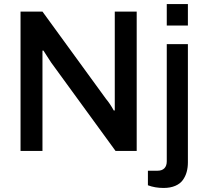

<svg xmlns="http://www.w3.org/2000/svg" viewBox="-20 -743 1010 945"><path d="M800.8 -617.2V-723.1H904.8V-617.2ZM81.1 0V-686H189L502 -255.9Q521.5 -232.9 540 -199.2H544.9V-686H652.8V0H548.8L231.9 -435.1Q227.1 -442.9 212.4 -465.1Q197.8 -487.3 193.8 -494.1H189V0ZM785.2 182.1Q742.7 182.1 708 168.9V97.2H755.9Q777.3 97.2 789.1 85.2Q800.8 73.2 800.8 50.8V-525.9H904.8V56.2Q904.8 81.5 898.9 103Q893.1 124.5 880.1 142.8Q867.2 161.1 842.8 171.6Q818.4 182.1 785.2 182.1Z"/></svg>

Font: Archivo Medium
Style: Regular
Weight: 500
Designer: Hector Gatti
Foundry: Omnibus-Type
Version: Version 2.001